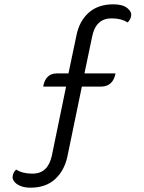

<svg xmlns="http://www.w3.org/2000/svg" viewBox="-20 -729 666 889"><path d="M39 85Q42 67 55 56Q84 75 129 75Q167 75 189 54Q211 33 220 -8L286 -328H180Q185 -358 201 -373.5Q217 -389 242 -389H297L334 -565Q347 -631 390.5 -670Q434 -709 505 -709Q548 -709 569.5 -691.5Q591 -674 587 -654Q584 -638 571 -625Q541 -644 497 -644Q424 -644 407 -561L371 -389H515Q503 -328 447 -328H359L292 -4Q278 61 235 100.5Q192 140 121 140Q93 140 73.5 131.5Q54 123 45 110.5Q36 98 39 85Z"/></svg>

Font: K2D Light
Style: Regular
Weight: 300
Designer: Katatrad Aksorn Co.,Ltd.
Foundry: Cadson Demak Co.,Ltd.
Version: Version 1.000; ttfautohint (v1.6)